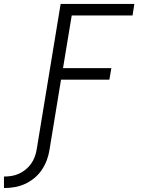

<svg xmlns="http://www.w3.org/2000/svg" viewBox="-104 -755 724 969"><path d="M-84 194V136Q-65 136 -46 133Q-27 130 -9 122Q9 114 25 101Q41 88 52.5 72Q64 56 71 37.5Q78 19 81 0L202 -735H574L565 -677H258L214 -411H458L448 -353H204L146 0Q142 27 132.5 52.5Q123 78 107.5 101.5Q92 125 69.5 143.5Q47 162 21.5 173.5Q-4 185 -30.5 189.5Q-57 194 -84 194Z"/></svg>

Font: Iosevka Curly Light Extended
Style: Italic
Weight: 300
Width: 7
Italic angle: -9°
Monospace: yes
Designer: Belleve Invis
Foundry: Belleve Invis
Version: Version 11.1.0; ttfautohint (v1.8.3)